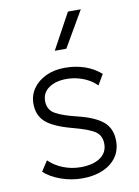

<svg xmlns="http://www.w3.org/2000/svg" viewBox="-86 -810 638 883"><g transform="rotate(-10 233.0 -368.5)"><path d="M227 15Q175.5 15 127.2 -2.2Q79 -19.5 49 -47L80 -95Q108 -67.5 147 -52.2Q186 -37 228 -37Q286 -37 319.5 -60Q353 -83 353 -124Q353 -163 324.8 -182.2Q296.5 -201.5 222 -221Q138 -243 101 -274.5Q64 -306 64 -362Q64 -401.5 86 -432.8Q108 -464 146.5 -482Q185 -500 235 -500Q284.5 -500 327.2 -485.2Q370 -470.5 402 -442L373 -393Q357 -410 334.8 -422.2Q312.5 -434.5 286.5 -441.2Q260.5 -448 233 -448Q183 -448 151 -426Q119 -404 119 -365Q119 -324.5 151 -305.5Q183 -286.5 251 -270Q334.5 -250 371.8 -217.5Q409 -185 409 -128Q409 -84.5 386.5 -52.5Q364 -20.5 323 -2.8Q282 15 227 15ZM203 -585 294 -752H354L257 -585Z"/></g></svg>

Font: Geologica Thin
Style: Regular
Weight: 100
Version: Version 1.010;gftools[0.9.28]